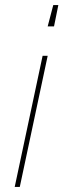

<svg xmlns="http://www.w3.org/2000/svg" viewBox="-20 -737 264 757"><path d="M168 -517 58 0H38L148 -517ZM210 -717 193 -633H168L190 -717Z"/></svg>

Font: Raleway Thin Thin
Style: Italic
Weight: 250
Italic angle: -12°
Version: Version 4.026